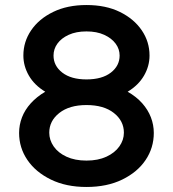

<svg xmlns="http://www.w3.org/2000/svg" viewBox="-20 -732 688 764"><path d="M324 12Q243 12 182.5 -17.5Q122 -47 89 -95.5Q56 -144 56 -203Q56 -235 67.5 -265Q79 -295 102.5 -321Q126 -347 160 -367Q117 -393 95 -431Q73 -469 73 -511Q73 -566 104 -611.5Q135 -657 191.5 -684.5Q248 -712 324 -712Q401 -712 457 -684.5Q513 -657 544 -611.5Q575 -566 575 -511Q575 -469 553 -431Q531 -393 488 -367Q523 -347 546 -321Q569 -295 580.5 -265Q592 -235 592 -203Q592 -144 559.5 -95.5Q527 -47 466.5 -17.5Q406 12 324 12ZM324 -93Q370 -93 403.5 -108.5Q437 -124 455 -149.5Q473 -175 473 -204Q473 -251 433 -282.5Q393 -314 324 -314Q256 -314 216 -282.5Q176 -251 176 -204Q176 -175 193.5 -149.5Q211 -124 244.5 -108.5Q278 -93 324 -93ZM324 -416Q386 -416 421 -443Q456 -470 456 -511Q456 -537 440 -558.5Q424 -580 394.5 -593.5Q365 -607 324 -607Q283 -607 253.5 -593.5Q224 -580 208.5 -558.5Q193 -537 193 -511Q193 -470 228 -443Q263 -416 324 -416Z"/></svg>

Font: MuseoModerno Thin Medium
Style: Regular
Weight: 500
Version: Version 1.003